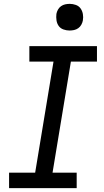

<svg xmlns="http://www.w3.org/2000/svg" viewBox="-20 -974 540 994"><path d="M377 0H27V-80H162L257 -655H132V-735H482V-655H347L252 -80H377ZM340 -816Q324 -816 308.5 -821.5Q293 -827 284 -839.5Q275 -852 272.5 -868.5Q270 -885 272 -902Q274 -913 280 -924Q286 -935 296 -942Q306 -949 317.5 -951.5Q329 -954 341 -954Q357 -954 372.5 -948.5Q388 -943 397 -930.5Q406 -918 409 -901.5Q412 -885 409 -868Q407 -857 401 -846Q395 -835 385 -828Q375 -821 363.5 -818.5Q352 -816 340 -816Z"/></svg>

Font: Iosevka Medium
Style: Italic
Weight: 500
Italic angle: -9°
Monospace: yes
Designer: Belleve Invis
Foundry: Belleve Invis
Version: Version 32.5.0; ttfautohint (v1.8.4)